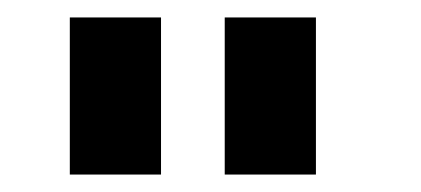

<svg xmlns="http://www.w3.org/2000/svg" viewBox="-20 -740 482 220"><path d="M164.5 -540V-720H60V-540ZM342 -540V-720H237.5V-540Z"/></svg>

Font: Vela Sans SemBd
Style: Regular
Weight: 600
Designer: Principal design: Mikhail Sharanda - project Manrope.
Design modification: Ravid Balaliev
Foundry: Mikhail Sharanda
Version: Version 1.001